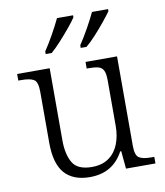

<svg xmlns="http://www.w3.org/2000/svg" viewBox="-86 -837 790 918"><g transform="rotate(-10 309.0 -378.0)"><path d="M277 10Q196 10 154.5 -37Q113 -84 113 -185V-433Q113 -481 94.5 -492.5Q76 -504 33 -504H19V-536H177V-186Q177 -118 201 -77Q225 -36 295 -36Q344 -36 376.5 -59Q409 -82 424.5 -121.5Q440 -161 440 -210V-431Q440 -464 432 -479.5Q424 -495 406.5 -499.5Q389 -504 361 -504H351V-536H504V-102Q504 -55 522.5 -43.5Q541 -32 579 -32H596V0H453L445 -86H440Q389 10 277 10ZM340 -619Q361 -650 384 -691Q407 -732 423 -766H501V-756Q489 -739 466 -710.5Q443 -682 416.5 -653Q390 -624 368 -606H340ZM170 -619Q191 -650 214 -691Q237 -732 253 -766H331V-756Q320 -739 296.5 -710.5Q273 -682 246.5 -653Q220 -624 199 -606H170Z"/></g></svg>

Font: Noto Serif Tamil Light
Style: Regular
Weight: 300
Designer: Indian Type Foundry, Tom Grace, and the Monotype Design Team
Foundry: Monotype Imaging Inc.
Version: Version 2.004; ttfautohint (v1.8.4.7-5d5b)